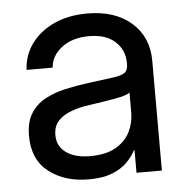

<svg xmlns="http://www.w3.org/2000/svg" viewBox="-44 -568 606 619"><g transform="rotate(-5 259.0 -258.5)"><path d="M218.8 7.8Q142.1 7.8 90.6 -31.7Q39.1 -71.3 39.1 -148.4Q39.1 -192.9 56.4 -220.7Q73.7 -248.5 102.8 -264.4Q131.8 -280.3 168.7 -288.6Q205.6 -296.9 244.1 -301.8Q293.5 -308.6 321.8 -312Q350.1 -315.4 362.1 -323.2Q374 -331.1 374 -350.6V-355.5Q374 -397.5 344 -424.8Q314 -452.1 259.8 -452.1Q206.1 -452.1 171.6 -426Q137.2 -399.9 134.3 -361.3H49.8Q52.2 -408.7 79.1 -445.6Q106 -482.4 152.3 -503.9Q198.7 -525.4 259.8 -525.4Q350.1 -525.4 403.1 -478.8Q456.1 -432.1 456.1 -355.5V0H374V-73.2H372.1Q362.8 -54.7 344.7 -35.9Q326.7 -17.1 296.1 -4.6Q265.6 7.8 218.8 7.8ZM230.5 -66.4Q281.2 -66.4 313 -84.7Q344.7 -103 359.4 -132.3Q374 -161.6 374 -195.3V-259.8Q364.7 -251 324.7 -243.9Q284.7 -236.8 240.2 -230.5Q210.4 -226.6 183.8 -217Q157.2 -207.5 140.6 -190.2Q124 -172.9 124 -143.6Q124 -107.4 152.6 -86.9Q181.2 -66.4 230.5 -66.4Z"/></g></svg>

Font: Inter Display
Style: Regular
Weight: 400
Designer: Rasmus Andersson
Foundry: rsms
Version: Version 4.001;git-9221beed3